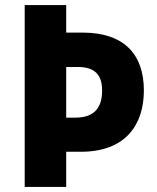

<svg xmlns="http://www.w3.org/2000/svg" viewBox="-20 -734 618 754"><path d="M545 -379C545 -521 467 -606 304 -606H240V-714H77V0H240V-138H297C479 -138 545 -250 545 -379ZM275 -272H240V-471H286C351 -471 381 -441 381 -379C381 -303 343 -272 275 -272Z"/></svg>

Font: Noto Sans Gujarati UI SemiCondensed ExtraBold
Style: Regular
Weight: 800
Width: 4
Designer: Jelle Bosma - Monotype Design Team, Universal Thirst
Foundry: Monotype Imaging Inc.
Version: Version 2.106